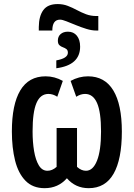

<svg xmlns="http://www.w3.org/2000/svg" viewBox="-20 -935 671 964"><path d="M269.5 -914.6Q296.9 -914.6 320.3 -905.5Q343.8 -896.5 366 -884.5Q388.2 -872.6 412.1 -863.5Q436 -854.5 464.8 -854.5H473.6V-781.7H463.4Q440.4 -781.7 413.6 -790Q386.7 -798.3 360.6 -809.1Q334.5 -819.8 313.5 -828.1Q292.5 -836.4 281.7 -836.4Q242.7 -836.4 242.7 -781.7H174.8V-799.3Q175.3 -854 197.5 -884.3Q219.7 -914.6 269.5 -914.6ZM321.3 -775.9Q349.6 -775.9 366 -755.6Q382.3 -735.4 382.3 -700.7Q382.3 -607.9 262.7 -592.3V-631.8Q320.8 -642.1 320.8 -670.4Q320.8 -683.1 313.2 -688.7Q305.7 -694.3 295.7 -697.8Q285.6 -701.2 278.1 -708.3Q270.5 -715.3 270.5 -731Q270.5 -751.5 284.2 -763.7Q297.9 -775.9 321.3 -775.9ZM204.1 9.8Q144.5 9.8 108.2 -27.3Q71.8 -64.5 55.7 -128.9Q39.6 -193.4 39.6 -274.9Q39.6 -410.2 81.8 -481Q124 -551.8 209 -551.8Q254.4 -551.8 295.4 -528.8L267.6 -449.2Q246.1 -463.4 223.1 -463.4Q182.6 -463.4 163.1 -417.7Q143.6 -372.1 143.6 -275.4Q143.6 -221.7 151.1 -176.8Q158.7 -131.8 175 -104.7Q191.4 -77.6 218.3 -77.6Q242.2 -77.6 264.2 -97.2V-292.5H366.7V-97.2Q388.2 -77.6 411.6 -77.6Q446.8 -77.6 467 -128.2Q487.3 -178.7 487.3 -274.9Q487.3 -372.1 467.3 -417.7Q447.3 -463.4 407.2 -463.4Q384.8 -463.4 362.8 -449.2L334.5 -528.8Q376.5 -551.8 421.9 -551.8Q505.9 -551.8 548.8 -481.2Q591.8 -410.6 591.8 -274.4Q591.8 -135.3 550.3 -62.7Q508.8 9.8 425.3 9.8Q358.9 9.8 315.9 -40Q272 9.8 204.1 9.8Z"/></svg>

Font: Open Sans Condensed SemiBold
Style: Regular
Weight: 600
Width: 3
Designer: Monotype Design Team
Foundry: Monotype Imaging Inc.
Version: Version 3.000; ttfautohint (v1.8.4)